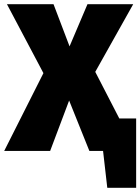

<svg xmlns="http://www.w3.org/2000/svg" viewBox="-30 -716 666 911"><path d="M616 -154V175H479L459 0H394L298 -239L208 0H-10L176 -369L3 -696H224L300 -496L385 -696H602L422 -375L536 -154Z"/></svg>

Font: FiraGO Heavy
Style: Regular
Weight: 900
Designer: bBox Type
Foundry: bBox Type GmbH
Version: Version 1.001